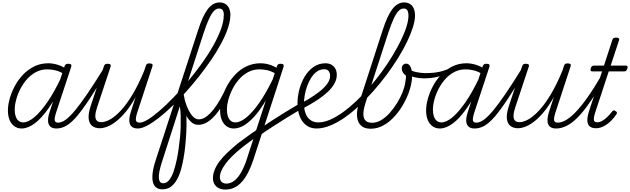

<svg xmlns="http://www.w3.org/2000/svg" viewBox="-20 -1039 5178 1578"><path d="M157 17Q124 17 98.5 -1Q73 -19 59 -52.5Q45 -86 45 -131Q45 -175 59.5 -227.5Q74 -280 101.5 -331.5Q129 -383 169.5 -425.5Q210 -468 262 -493.5Q314 -519 377 -519Q413 -519 453 -507Q493 -495 525 -472L511 -428Q468 -454 433 -461.5Q398 -469 368 -469Q319 -469 277.5 -447.5Q236 -426 203.5 -390Q171 -354 148 -309.5Q125 -265 113 -220Q101 -175 101 -136Q101 -106 109 -82.5Q117 -59 132.5 -46Q148 -33 171 -33Q211 -33 261.5 -75Q312 -117 369.5 -200Q427 -283 485 -407L503 -369Q440 -236 380 -150.5Q320 -65 264 -24Q208 17 157 17ZM444 17Q417 17 401.5 7Q386 -3 379.5 -20.5Q373 -38 375 -62.5Q377 -87 387 -116L510 -494Q515 -506 521.5 -510.5Q528 -515 541 -515Q559 -515 564 -508Q569 -501 565 -489L442 -117Q427 -71 429.5 -51Q432 -31 457 -31Q467 -31 471.5 -23.5Q476 -16 474.5 -7Q473 2 465.5 9.5Q458 17 444 17Z M444 17Q433 17 428 9.5Q423 2 424.5 -7Q426 -16 434.5 -23.5Q443 -31 458 -31Q486 -31 519 -54.5Q552 -78 595.5 -130Q639 -182 697 -267Q755 -352 832 -476Q838 -486 847.5 -485Q857 -484 862.5 -476Q868 -468 862 -459Q777 -318 716 -225.5Q655 -133 609 -80Q563 -27 524 -5Q485 17 444 17Z M799 15Q763 15 738.5 -3.5Q714 -22 709 -61.5Q704 -101 724 -164L834 -494Q838 -506 844.5 -510.5Q851 -515 864 -515Q881 -515 887 -509Q893 -503 889 -491L779 -160Q765 -119 763.5 -91Q762 -63 774.5 -49Q787 -35 813 -35Q845 -35 886 -58Q927 -81 973.5 -131Q1020 -181 1068.5 -261Q1117 -341 1165 -457L1178 -497Q1182 -509 1188 -513.5Q1194 -518 1208 -518Q1224 -518 1230.5 -512.5Q1237 -507 1233 -495L1109 -117Q1094 -71 1097 -51Q1100 -31 1128 -31Q1138 -31 1142 -23.5Q1146 -16 1144.5 -7Q1143 2 1135.5 9.5Q1128 17 1114 17Q1086 17 1070 7Q1054 -3 1047.5 -20.5Q1041 -38 1043 -62.5Q1045 -87 1054 -116L1095 -242Q1056 -172 1016 -123Q976 -74 937.5 -43.5Q899 -13 864 1Q829 15 799 15Z M1114 17Q1101 17 1097 9.5Q1093 2 1096 -7Q1099 -16 1107.5 -23.5Q1116 -31 1128 -31Q1154 -31 1197 -57.5Q1240 -84 1294 -131Q1348 -178 1407.5 -239.5Q1467 -301 1525.5 -371.5Q1584 -442 1637.5 -516Q1691 -590 1731.5 -662Q1772 -734 1795.5 -798Q1819 -862 1819 -913Q1819 -925 1827.5 -931.5Q1836 -938 1846.5 -938Q1857 -938 1865 -931.5Q1873 -925 1873 -913Q1873 -867 1853.5 -808.5Q1834 -750 1799 -684Q1764 -618 1717 -549Q1670 -480 1616 -411.5Q1562 -343 1505 -280Q1448 -217 1391 -162.5Q1334 -108 1282.5 -68Q1231 -28 1187.5 -5.5Q1144 17 1114 17Z M1315 517Q1285 517 1265 503Q1245 489 1237 459Q1229 429 1234.5 382.5Q1240 336 1262 270L1608 -791Q1646 -910 1688 -964.5Q1730 -1019 1784 -1019Q1814 -1019 1834 -1005.5Q1854 -992 1864 -968Q1874 -944 1874 -913Q1874 -901 1866 -894.5Q1858 -888 1847.5 -888Q1837 -888 1828.5 -894.5Q1820 -901 1820 -913Q1820 -931 1816 -943.5Q1812 -956 1803.5 -962.5Q1795 -969 1780 -969Q1758 -969 1738.5 -949Q1719 -929 1698.5 -885Q1678 -841 1654 -769L1490 -261Q1500 -219 1505.5 -168.5Q1511 -118 1512.5 -62.5Q1514 -7 1511 49.5Q1508 106 1502.5 160.5Q1497 215 1488 264Q1479 313 1468 353Q1454 403 1432.5 440Q1411 477 1382.5 497Q1354 517 1315 517ZM1321 467Q1337 467 1350 459Q1363 451 1374.5 435.5Q1386 420 1395.5 399Q1405 378 1413 350Q1423 317 1432 276Q1441 235 1447.5 188.5Q1454 142 1459 94Q1464 46 1465 -0.5Q1466 -47 1465 -89Q1464 -131 1458 -165L1312 289Q1282 381 1285.5 424Q1289 467 1321 467Z M1611 -13Q1579 -13 1555 -33Q1531 -53 1513.5 -84Q1496 -115 1484.5 -150.5Q1473 -186 1466.5 -217Q1460 -248 1458 -267Q1458 -275 1464 -279.5Q1470 -284 1477 -282.5Q1484 -281 1485 -272Q1492 -240 1503 -202.5Q1514 -165 1530.5 -132.5Q1547 -100 1568 -79Q1589 -58 1615 -58Q1645 -58 1675 -80Q1705 -102 1734.5 -139Q1764 -176 1790.5 -223.5Q1817 -271 1840 -320Q1844 -331 1852.5 -329Q1861 -327 1866.5 -320.5Q1872 -314 1869 -306Q1832 -209 1788.5 -144Q1745 -79 1700 -46Q1655 -13 1611 -13Z M1832 519Q1783 519 1756.5 492.5Q1730 466 1730 426Q1730 392 1744 357Q1758 322 1785 286Q1812 250 1852 212.5Q1892 175 1942 134Q1967 116 1991 98.5Q2015 81 2038 64Q2061 47 2085 32L2165 -214Q2118 -134 2072 -83Q2026 -32 1983.5 -7.5Q1941 17 1901 17Q1868 17 1842.5 -1Q1817 -19 1803 -52.5Q1789 -86 1789 -131Q1789 -177 1803.5 -229.5Q1818 -282 1846 -333.5Q1874 -385 1914 -427Q1954 -469 2006.5 -494Q2059 -519 2121 -519Q2142 -519 2165 -515Q2188 -511 2210 -502.5Q2232 -494 2252 -482L2257 -498Q2261 -507 2267.5 -511Q2274 -515 2286 -515Q2305 -515 2309.5 -507.5Q2314 -500 2310 -488L2062 275Q2044 329 2022 373Q2000 417 1972.5 450Q1945 483 1910 501Q1875 519 1832 519ZM1840 470Q1877 470 1908.5 444Q1940 418 1965 372Q1990 326 2009 267L2062 104Q2046 115 2031 126.5Q2016 138 2000 149.5Q1984 161 1968 174Q1921 212 1887 246Q1853 280 1831 310.5Q1809 341 1798 367.5Q1787 394 1787 418Q1787 433 1793 444.5Q1799 456 1810.5 463Q1822 470 1840 470ZM1915 -33Q1954 -33 2003.5 -72.5Q2053 -112 2108.5 -190.5Q2164 -269 2221 -386L2238 -438Q2200 -458 2169.5 -463.5Q2139 -469 2112 -469Q2063 -469 2021.5 -447.5Q1980 -426 1947.5 -390Q1915 -354 1892 -309.5Q1869 -265 1857 -220Q1845 -175 1845 -136Q1845 -106 1853 -82.5Q1861 -59 1876.5 -46Q1892 -33 1915 -33Z M2450 -140Q2392 -106 2332 -68.5Q2272 -31 2214 6.5Q2156 44 2104 81Q2098 86 2093 81.5Q2088 77 2086.5 67.5Q2085 58 2089 47Q2093 36 2105 27Q2157 -10 2213.5 -47Q2270 -84 2328.5 -119.5Q2387 -155 2444 -189Q2450 -193 2454.5 -187.5Q2459 -182 2461 -173Q2463 -164 2460.5 -154.5Q2458 -145 2450 -140Z M2436 -180Q2471 -198 2514.5 -224Q2558 -250 2598.5 -280.5Q2639 -311 2666 -345.5Q2693 -380 2693 -416Q2693 -439 2681.5 -454.5Q2670 -470 2645 -470Q2634 -470 2629.5 -477Q2625 -484 2626 -494Q2627 -504 2634.5 -511.5Q2642 -519 2654 -519Q2684 -519 2704.5 -507Q2725 -495 2736.5 -474Q2748 -453 2748 -424Q2748 -386 2728 -351Q2708 -316 2675 -285Q2642 -254 2602.5 -227Q2563 -200 2524 -178Q2485 -156 2452 -138Z M2582 17Q2542 17 2512.5 0.5Q2483 -16 2463.5 -44.5Q2444 -73 2434.5 -111Q2425 -149 2425 -190Q2425 -243 2439.5 -300.5Q2454 -358 2483 -407.5Q2512 -457 2555.5 -488Q2599 -519 2656 -519Q2665 -519 2668.5 -511.5Q2672 -504 2669.5 -494Q2667 -484 2660.5 -477Q2654 -470 2645 -470Q2612 -470 2585 -451Q2558 -432 2538 -400.5Q2518 -369 2504.5 -331.5Q2491 -294 2484.5 -256Q2478 -218 2478 -188Q2478 -155 2485 -127Q2492 -99 2506.5 -78Q2521 -57 2543.5 -45Q2566 -33 2597 -33Q2642 -33 2692.5 -55Q2743 -77 2797.5 -116Q2852 -155 2907 -207Q2962 -259 3015 -320Q3068 -381 3116 -446.5Q3164 -512 3204 -578Q3244 -644 3274 -705Q3304 -766 3320.5 -819Q3337 -872 3337 -912Q3337 -922 3345.5 -927.5Q3354 -933 3364.5 -933Q3375 -933 3383 -927.5Q3391 -922 3391 -912Q3391 -871 3374 -816.5Q3357 -762 3326 -697Q3295 -632 3252 -563Q3209 -494 3157.5 -424.5Q3106 -355 3048.5 -290.5Q2991 -226 2931 -169.5Q2871 -113 2811 -71.5Q2751 -30 2692.5 -6.5Q2634 17 2582 17Z M3027 19Q2986 19 2960.5 3Q2935 -13 2923.5 -42Q2912 -71 2914 -109.5Q2916 -148 2931 -193L3125 -791Q3163 -910 3205 -964.5Q3247 -1019 3301 -1019Q3331 -1019 3351 -1005.5Q3371 -992 3381 -967.5Q3391 -943 3391 -911Q3391 -898 3383 -892Q3375 -886 3364.5 -886Q3354 -886 3345.5 -892Q3337 -898 3337 -911Q3337 -930 3333 -943Q3329 -956 3320.5 -962.5Q3312 -969 3297 -969Q3275 -969 3255.5 -949Q3236 -929 3215.5 -885Q3195 -841 3171 -769L2984 -193Q2973 -159 2968.5 -129.5Q2964 -100 2969 -77.5Q2974 -55 2991 -42.5Q3008 -30 3039 -30Q3076 -30 3113 -52Q3150 -74 3183 -111Q3216 -148 3243 -191.5Q3270 -235 3288 -280Q3306 -325 3311 -362Q3313 -375 3314.5 -384.5Q3316 -394 3316.5 -402.5Q3317 -411 3315 -419Q3297 -432 3289.5 -446.5Q3282 -461 3282 -477Q3282 -494 3292.5 -505Q3303 -516 3319 -516Q3330 -516 3339 -509Q3348 -502 3354.5 -488.5Q3361 -475 3364 -457Q3367 -439 3367 -418Q3367 -369 3350 -310.5Q3333 -252 3301.5 -194Q3270 -136 3227.5 -87.5Q3185 -39 3134 -10Q3083 19 3027 19Z M3464 -395Q3427 -395 3388 -404Q3349 -413 3317 -434Q3312 -438 3312.5 -446Q3313 -454 3317.5 -461Q3322 -468 3328.5 -471.5Q3335 -475 3342 -470Q3365 -454 3403.5 -446Q3442 -438 3479 -438Q3514 -438 3550.5 -442Q3587 -446 3620.5 -456Q3654 -466 3681 -481Q3692 -487 3696.5 -481Q3701 -475 3700 -465.5Q3699 -456 3691 -451Q3638 -423 3582 -409Q3526 -395 3464 -395Z M3594 17Q3561 17 3535.5 -1Q3510 -19 3496 -52.5Q3482 -86 3482 -131Q3482 -175 3496.5 -227.5Q3511 -280 3538.5 -331.5Q3566 -383 3606.5 -425.5Q3647 -468 3699 -493.5Q3751 -519 3814 -519Q3850 -519 3890 -507Q3930 -495 3962 -472L3948 -428Q3905 -454 3870 -461.5Q3835 -469 3805 -469Q3756 -469 3714.5 -447.5Q3673 -426 3640.5 -390Q3608 -354 3585 -309.5Q3562 -265 3550 -220Q3538 -175 3538 -136Q3538 -106 3546 -82.5Q3554 -59 3569.5 -46Q3585 -33 3608 -33Q3648 -33 3698.5 -75Q3749 -117 3806.5 -200Q3864 -283 3922 -407L3940 -369Q3877 -236 3817 -150.5Q3757 -65 3701 -24Q3645 17 3594 17ZM3881 17Q3854 17 3838.5 7Q3823 -3 3816.5 -20.5Q3810 -38 3812 -62.5Q3814 -87 3824 -116L3947 -494Q3952 -506 3958.5 -510.5Q3965 -515 3978 -515Q3996 -515 4001 -508Q4006 -501 4002 -489L3879 -117Q3864 -71 3866.5 -51Q3869 -31 3894 -31Q3904 -31 3908.5 -23.5Q3913 -16 3911.5 -7Q3910 2 3902.5 9.5Q3895 17 3881 17Z M3881 17Q3870 17 3865 9.5Q3860 2 3861.5 -7Q3863 -16 3871.5 -23.5Q3880 -31 3895 -31Q3923 -31 3956 -54.5Q3989 -78 4032.5 -130Q4076 -182 4134 -267Q4192 -352 4269 -476Q4275 -486 4284.5 -485Q4294 -484 4299.5 -476Q4305 -468 4299 -459Q4214 -318 4153 -225.5Q4092 -133 4046 -80Q4000 -27 3961 -5Q3922 17 3881 17Z M4236 15Q4200 15 4175.5 -3.5Q4151 -22 4146 -61.5Q4141 -101 4161 -164L4271 -494Q4275 -506 4281.5 -510.5Q4288 -515 4301 -515Q4318 -515 4324 -509Q4330 -503 4326 -491L4216 -160Q4202 -119 4200.5 -91Q4199 -63 4211.5 -49Q4224 -35 4250 -35Q4282 -35 4323 -58Q4364 -81 4410.5 -131Q4457 -181 4505.5 -261Q4554 -341 4602 -457L4615 -497Q4619 -509 4625 -513.5Q4631 -518 4645 -518Q4661 -518 4667.5 -512.5Q4674 -507 4670 -495L4546 -117Q4531 -71 4534 -51Q4537 -31 4565 -31Q4575 -31 4579 -23.5Q4583 -16 4581.5 -7Q4580 2 4572.5 9.5Q4565 17 4551 17Q4523 17 4507 7Q4491 -3 4484.5 -20.5Q4478 -38 4480 -62.5Q4482 -87 4491 -116L4532 -242Q4493 -172 4453 -123Q4413 -74 4374.5 -43.5Q4336 -13 4301 1Q4266 15 4236 15Z M4551 17Q4540 17 4535 9.5Q4530 2 4531.5 -7Q4533 -16 4541.5 -23.5Q4550 -31 4565 -31Q4594 -31 4630.5 -51.5Q4667 -72 4711.5 -118Q4756 -164 4810 -240.5Q4864 -317 4929 -429Q4936 -439 4945 -438Q4954 -437 4959 -429Q4964 -421 4958 -410Q4888 -286 4831.5 -203.5Q4775 -121 4727 -73Q4679 -25 4635.5 -4Q4592 17 4551 17Z M4877 15Q4847 15 4828.5 1Q4810 -13 4807.5 -43.5Q4805 -74 4821 -125L4928 -452H4847Q4837 -452 4834.5 -458.5Q4832 -465 4835 -477Q4839 -489 4845.5 -494.5Q4852 -500 4862 -500H4944L5012 -709Q5016 -721 5022.5 -725.5Q5029 -730 5043 -730Q5059 -730 5065.5 -724Q5072 -718 5067 -706L4999 -500H5124Q5134 -500 5137 -494Q5140 -488 5136 -476Q5132 -463 5126 -457.5Q5120 -452 5110 -452H4983L4873 -118Q4858 -72 4861 -53Q4864 -34 4890 -34Q4916 -34 4947.5 -57.5Q4979 -81 5012 -124Q5019 -132 5025 -132Q5031 -132 5039 -126Q5050 -120 5050.5 -113.5Q5051 -107 5047 -101Q5027 -70 4999.5 -43.5Q4972 -17 4941 -1Q4910 15 4877 15Z"/></svg>

Font: Playwrite US Trad ExtraLight
Style: Regular
Weight: 250
Designer: Veronika Burian, José Scaglione
Foundry: TypeTogether
Version: Version 1.003